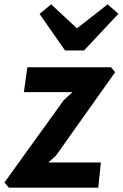

<svg xmlns="http://www.w3.org/2000/svg" viewBox="-40 -868 567 888"><path d="M1 0 -19.5 -24 255 -405 295.5 -442H70.5L86.5 -557H473.5L492.5 -534L219 -148.5L183.5 -116.5H426.5L414.5 0ZM261 -634.5 143 -803.5 196.5 -848 316 -737 458 -848 507.5 -804 348.5 -634.5Z"/></svg>

Font: Merriweather Sans Italic
Style: Bold
Weight: 700
Italic angle: -7.5°
Designer: Eben Sorkin
Foundry: Eben Sorkin
Version: Version 1.008; ttfautohint (v1.7.19-72a1) -l 8 -r 50 -G 200 